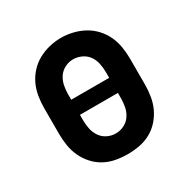

<svg xmlns="http://www.w3.org/2000/svg" viewBox="-129 -647 757 771"><g transform="rotate(-30 250.0 -261.5)"><path d="M250 8Q223 8 195.5 3Q168 -2 144 -15Q120 -28 101.5 -48.5Q83 -69 71.5 -93.5Q60 -118 55.5 -145.5Q51 -173 51 -200V-320Q51 -347 55.5 -374.5Q60 -402 71.5 -426.5Q83 -451 102 -471.5Q121 -492 145 -505Q169 -518 196 -524.5Q223 -531 250 -531Q277 -531 304 -524.5Q331 -518 355 -505Q379 -492 398 -471.5Q417 -451 428.5 -426.5Q440 -402 444.5 -374.5Q449 -347 449 -320V-200Q449 -173 444.5 -145.5Q440 -118 428.5 -93.5Q417 -69 398.5 -48.5Q380 -28 356 -15Q332 -2 304.5 3Q277 8 250 8ZM162 -295H338V-320Q338 -340 334 -360.5Q330 -381 318.5 -397.5Q307 -414 288 -423Q269 -432 249 -432Q229 -432 210.5 -422.5Q192 -413 181 -396.5Q170 -380 166 -360Q162 -340 162 -320ZM250 -88Q270 -88 288.5 -97Q307 -106 318.5 -123Q330 -140 334 -160Q338 -180 338 -200V-225H162V-200Q162 -180 166 -160Q170 -140 181.5 -123Q193 -106 211.5 -97Q230 -88 250 -88Z"/></g></svg>

Font: Iosevka SS08 Regular
Style: Bold
Weight: 700
Monospace: yes
Designer: Belleve Invis
Foundry: Belleve Invis
Version: Version 16.3.4; ttfautohint (v1.8.4)